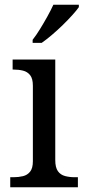

<svg xmlns="http://www.w3.org/2000/svg" viewBox="-20 -786 360 806"><path d="M23 0V-42H36Q58 -42 76.5 -46.5Q95 -51 106.5 -65.5Q118 -80 118 -109V-426Q118 -456 106.5 -470.5Q95 -485 76.5 -489.5Q58 -494 36 -494H33V-536H212V-114Q212 -83 223 -67.5Q234 -52 253 -47Q272 -42 294 -42H307V0ZM117 -619Q132 -638 148 -664Q164 -690 179 -717Q194 -744 204 -766H311V-756Q302 -743 284 -723Q266 -703 243.5 -681Q221 -659 198 -639.5Q175 -620 155 -606H117Z"/></svg>

Font: Noto Serif Malayalam
Style: Regular
Weight: 400
Designer: Indian type Foundry, Jelle Bosma, Monotype Design Team
Foundry: Monotype Imaging Inc.
Version: Version 2.103